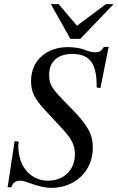

<svg xmlns="http://www.w3.org/2000/svg" viewBox="-20 -895 572 933"><path d="M532 -875H495L354 -770L265 -875H227L322 -706H370ZM508 -667H485C471 -646 462 -641 440 -641C427 -641 415 -644 394 -652C373 -661 340 -666 309 -666C213 -666 131 -607 131 -502C131 -448 146 -416 206 -352C219 -339 231 -325 245 -310L284 -268C330 -218 344 -188 344 -145C344 -69 290 -17 213 -17C129 -17 69 -86 69 -184C69 -191 69 -198 71 -207L51 -209L17 15H35C42 -8 58 -17 78 -17C89 -17 98 -15 125 -5C171 11 198 18 229 18C344 18 431 -63 431 -177C431 -242 409 -285 318 -377C227 -468 219 -484 219 -533C219 -596 262 -633 331 -633C428 -633 450 -572 450 -470L468 -467Z"/></svg>

Font: STIXGeneral
Style: Italic
Weight: 400
Italic angle: -16.33°
Designer: MicroPress Inc., with final additions and corrections provided by Coen Hoffman, Elsevier (retired)
Version: Version 1.1.0